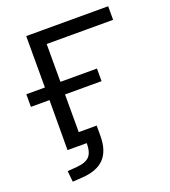

<svg xmlns="http://www.w3.org/2000/svg" viewBox="-157 -819 987 1116"><g transform="rotate(-20 336.5 -261.0)"><path d="M100 183 93 115 148 111Q208 106 230.5 81Q253 56 253 0H134L135 -309H20V-387H135V-705H642V-621H231V-387H457V-309H231V-76H342V-14Q342 80 296.5 127Q251 174 158 179Z"/></g></svg>

Font: Nunito Sans 7pt SemiExpanded
Style: Regular
Weight: 400
Width: 6
Designer: Vernon Adams
Foundry: Vernon Adams
Version: Version 3.101;gftools[0.9.27]